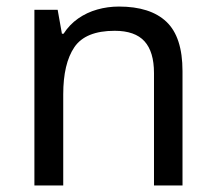

<svg xmlns="http://www.w3.org/2000/svg" viewBox="-20 -566 658 586"><path d="M343 -546Q439 -546 488 -499.5Q537 -453 537 -349V0H450V-343Q450 -408 421 -440Q392 -472 330 -472Q241 -472 207 -422Q173 -372 173 -278V0H85V-536H156L169 -463H174Q192 -491 218.5 -509.5Q245 -528 277 -537Q309 -546 343 -546Z"/></svg>

Font: ukannada05
Style: Book
Weight: 400
Designer: Jelle Bosma - Monotype Design Team
Foundry: Monotype Imaging Inc.
Version: Version 2.003